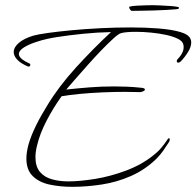

<svg xmlns="http://www.w3.org/2000/svg" viewBox="-20 -665 759 742"><path d="M259 57Q213 57 172.5 48.5Q132 40 107 16Q82 -8 82 -52Q82 -64 84 -77.5Q86 -91 90 -106Q100 -141 119 -179.5Q138 -218 163 -258Q207 -331 274 -404.5Q341 -478 409 -541Q356 -540 301.5 -534.5Q247 -529 202 -522Q157 -515 130 -506Q96 -496 74.5 -483Q53 -470 53 -456Q53 -438 95 -419Q97 -418 97 -415Q97 -406 88 -408Q60 -420 46.5 -434.5Q33 -449 33 -464Q33 -482 52.5 -499Q72 -516 108 -527Q125 -532 164 -537.5Q203 -543 256 -548Q309 -553 368.5 -556Q428 -559 485 -559Q543 -559 593 -555Q643 -551 676 -541.5Q709 -532 716 -515Q719 -509 719 -501Q719 -484 707 -464.5Q695 -445 679 -428Q674 -423 669 -423Q663 -423 663 -429Q663 -433 667 -437Q694 -465 689 -491Q687 -505 668.5 -514.5Q650 -524 622.5 -530Q595 -536 564 -539Q533 -542 506 -542Q466 -542 448 -537Q439 -535 418 -516Q397 -497 370.5 -469.5Q344 -442 317.5 -412Q291 -382 269 -357Q247 -332 236 -319Q283 -324 327.5 -327.5Q372 -331 421 -331Q445 -331 470.5 -330Q496 -329 524 -326Q540 -325 540 -319Q540 -315 533 -312Q526 -309 521 -309Q508 -309 493.5 -309.5Q479 -310 463 -310Q421 -310 375 -308Q329 -306 288 -302Q247 -298 218 -293Q187 -250 160.5 -199.5Q134 -149 123 -102Q117 -78 117 -58Q117 -21 134.5 -0.5Q152 20 181 28Q210 36 244 36Q288 36 347 26.5Q406 17 466.5 -5.5Q527 -28 573 -65Q590 -78 603.5 -94Q617 -110 628 -127Q631 -131 633 -131Q636 -131 636 -126Q636 -121 633 -116Q623 -100 611 -83Q599 -66 585 -52Q541 -9 486.5 15Q432 39 373.5 48Q315 57 259 57ZM490 -623Q486 -623 482.5 -628.5Q479 -634 479 -638L480 -639Q489 -642 507.5 -643Q526 -644 544.5 -644.5Q563 -645 572 -645Q582 -645 599.5 -644Q617 -643 635 -642Q653 -641 663 -639Q672 -638 672 -634Q672 -630 658 -629Q645 -628 622 -626.5Q599 -625 573 -624.5Q547 -624 524.5 -623.5Q502 -623 490 -623Z"/></svg>

Font: Waterfall
Style: Regular
Weight: 400
Designer: Robert E. Leuschke
Foundry: Robert E. Leuschke
Version: Version 1.010; ttfautohint (v1.8.3)